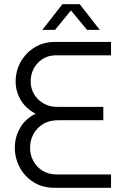

<svg xmlns="http://www.w3.org/2000/svg" viewBox="-20 -900 598 920"><path d="M242 0Q184 0 141 -27Q98 -54 74.5 -98Q51 -142 51 -193Q51 -243 76.5 -287.5Q102 -332 151 -355Q103 -380 79 -421.5Q55 -463 55 -509Q55 -562 80 -605Q105 -648 147 -673.5Q189 -699 241 -699H512V-635H249Q196 -635 161.5 -598.5Q127 -562 127 -509Q127 -476 143.5 -448.5Q160 -421 188.5 -404.5Q217 -388 253 -388H475V-324H259Q216 -324 185.5 -305Q155 -286 139.5 -256Q124 -226 124 -192Q124 -159 139 -130Q154 -101 183 -82.5Q212 -64 253 -64H512V0ZM183 -757 279 -880H362L458 -757H397L320 -850L244 -757Z"/></svg>

Font: MuseoModerno Light
Style: Regular
Weight: 300
Designer: Pablo Cosgaya, Héctor Gatti, Marcela Romero, and the Authors of The MuseoModerno Project.
Foundry: Omnibus-Type Team
Version: Version 1.001